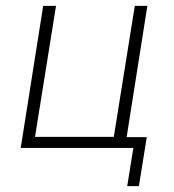

<svg xmlns="http://www.w3.org/2000/svg" viewBox="-20 -507 596 658"><path d="M416 131 437 0H51L128 -487H172L100 -38H370L442 -487H485L414 -37H483L456 131Z"/></svg>

Font: Nunito Sans 10pt SemiCondensed ExtraLight
Style: Italic
Weight: 250
Width: 4
Italic angle: -9°
Designer: Vernon Adams
Foundry: Vernon Adams
Version: Version 3.101;gftools[0.9.27]